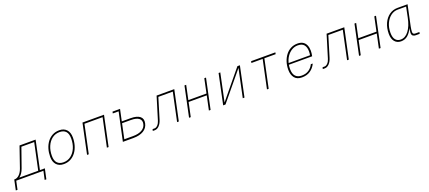

<svg xmlns="http://www.w3.org/2000/svg" viewBox="17 -1788 7108 3184"><g transform="rotate(-20 3571.0 -196.0)"><path d="M-58 150 -20 -30H-10Q32 -30 70.5 -68Q109 -106 131 -170L255 -530H539L433 -30H520L481 150H451L484 0H4L-28 150ZM158 -162Q127 -73 69 -30H403L503 -500H277Z M841 12Q760 12 714 -38Q668 -88 668 -178Q668 -252 687.5 -317.5Q707 -383 744.5 -433.5Q782 -484 836 -513Q890 -542 959 -542Q1040 -542 1086 -492Q1132 -442 1132 -352Q1132 -279 1112.5 -213Q1093 -147 1055.5 -96.5Q1018 -46 964 -17Q910 12 841 12ZM847 -18Q922 -18 979 -61.5Q1036 -105 1068 -179Q1100 -253 1100 -346Q1100 -432 1062 -472Q1024 -512 953 -512Q878 -512 821 -469Q764 -426 732 -351.5Q700 -277 700 -184Q700 -99 738.5 -58.5Q777 -18 847 -18Z M1254 0 1366 -530H1746L1634 0H1604L1710 -500H1390L1284 0Z M1886 0 1993 -500H1890L1896 -530H2029L1985 -325H2140Q2252 -325 2303.5 -283Q2355 -241 2338 -163Q2322 -84 2252.5 -42Q2183 0 2071 0ZM1923 -32H2078Q2174 -32 2233.5 -66Q2293 -100 2306 -163Q2320 -227 2275 -261Q2230 -295 2134 -295H1979Z M2414 0 2421 -30H2457Q2485 -30 2512 -58.5Q2539 -87 2552 -131L2674 -530H2986L2873 0H2843L2949 -500H2694L2585 -142Q2566 -77 2529.5 -38.5Q2493 0 2450 0Z M3054 0 3166 -530H3196L3143 -279H3463L3516 -530H3546L3434 0H3404L3457 -249H3137L3084 0Z M3656 0 3768 -530H3798L3694 -37L4100 -530H4144L4032 0H4002L4107 -497L3697 0Z M4429 0 4535 -500H4336L4342 -530H4770L4764 -500H4565L4459 0Z M5045 12Q4956 12 4914 -42.5Q4872 -97 4872 -183Q4872 -257 4892.5 -321.5Q4913 -386 4951 -436Q4989 -486 5042.5 -514Q5096 -542 5163 -542Q5223 -542 5260 -517.5Q5297 -493 5314.5 -450.5Q5332 -408 5332 -354Q5332 -332 5329 -307Q5326 -282 5321 -260H4910Q4904 -224 4904 -187Q4904 -100 4942.5 -59Q4981 -18 5051 -18Q5126 -18 5177.5 -53Q5229 -88 5256 -145L5289 -143Q5256 -73 5195 -30.5Q5134 12 5045 12ZM5157 -512Q5100 -512 5051 -483Q5002 -454 4967 -403.5Q4932 -353 4916 -288H5294Q5300 -323 5300 -354Q5300 -428 5266 -470Q5232 -512 5157 -512Z M5414 0 5421 -30H5457Q5485 -30 5512 -58.5Q5539 -87 5552 -131L5674 -530H5986L5873 0H5843L5949 -500H5694L5585 -142Q5566 -77 5529.5 -38.5Q5493 0 5450 0Z M6054 0 6166 -530H6196L6143 -279H6463L6516 -530H6546L6434 0H6404L6457 -249H6137L6084 0Z M6794 12Q6724 12 6683 -37Q6642 -86 6642 -174Q6642 -277 6678.5 -357.5Q6715 -438 6779 -484Q6843 -530 6925 -530H7103L7026 -168Q7021 -144 7017.5 -117.5Q7014 -91 7014 -72Q7014 -50 7025 -40Q7036 -30 7062 -30H7130L7124 0H7055Q7028 0 7007 -13.5Q6986 -27 6986 -66Q6986 -80 6989 -101.5Q6992 -123 6997 -148Q6960 -70 6911 -29Q6862 12 6794 12ZM6798 -18Q6879 -18 6940 -97.5Q7001 -177 7029 -316L7067 -502H6919Q6851 -502 6795.5 -460Q6740 -418 6707 -345.5Q6674 -273 6674 -182Q6674 -98 6707.5 -58Q6741 -18 6798 -18Z"/></g></svg>

Font: Geist Mono Thin
Style: Italic
Weight: 100
Italic angle: -12°
Monospace: yes
Designer: Basement.studio, Andrés Briganti, Mateo Zaragoza
Foundry: Basement.studio, Vercel, Andrés Briganti, Guido Ferreyra, Mateo Zaragoza
Version: Version 1.500; ttfautohint (v1.8.4.7-5d5b)